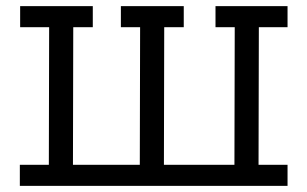

<svg xmlns="http://www.w3.org/2000/svg" viewBox="-20 -609 1007 629"><path d="M45 0V-69H140L141 -520H46V-589H284V-520H220L219 -69H438L439 -520H376V-589H582V-520H518L517 -69H748L749 -520H686V-589H922V-520H828L827 -69H922V0Z"/></svg>

Font: Podkova
Style: Regular
Weight: 400
Designer: Ilya Yudin
Foundry: Cyreal (www.cyreal.org)
Version: Version 2.103